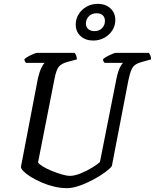

<svg xmlns="http://www.w3.org/2000/svg" viewBox="-20 -979 806 999"><path d="M329 0Q296 0 262 -8Q228 -16 197 -29.5Q166 -43 141.5 -58Q117 -73 103 -87Q89 -101 89 -111L177 -570Q185 -605 195.5 -626.5Q206 -648 213 -652H115Q113 -654 110 -659Q107 -664 107 -671Q114 -678 127.5 -685.5Q141 -693 154.5 -698.5Q168 -704 174 -704H368Q372 -700 376 -691Q380 -682 380 -670L332 -657Q301 -649 287 -633Q273 -617 264 -571L178 -134Q183 -125 202.5 -113Q222 -101 249 -90Q276 -79 301.5 -71.5Q327 -64 344 -64Q368 -64 400 -77Q432 -90 460.5 -107.5Q489 -125 500 -136L586 -570Q594 -608 604 -628Q614 -648 621 -652H524Q522 -654 519 -659Q516 -664 516 -671Q523 -678 537 -685.5Q551 -693 564.5 -698.5Q578 -704 583 -704H755Q758 -700 762 -691Q766 -682 766 -670L716 -656Q694 -650 681.5 -640Q669 -630 662 -612Q655 -594 648 -561L562 -115Q553 -102 526.5 -82.5Q500 -63 464.5 -44Q429 -25 393 -12.5Q357 0 329 0ZM465 -768Q425 -768 399.5 -791Q374 -814 374 -851Q374 -881 389.5 -905.5Q405 -930 431 -944.5Q457 -959 488 -959Q529 -959 554.5 -935.5Q580 -912 580 -875Q580 -845 564.5 -821Q549 -797 523 -782.5Q497 -768 465 -768ZM471 -817Q496 -817 511 -832.5Q526 -848 526 -870Q526 -889 514.5 -899.5Q503 -910 483 -910Q458 -910 442.5 -894.5Q427 -879 427 -856Q427 -838 439.5 -827.5Q452 -817 471 -817Z"/></svg>

Font: Texturina Medium
Style: Italic
Weight: 500
Italic angle: -11°
Designer: Guillermo Torres Carreño
Foundry: Omnibus-Type
Version: Version 1.002